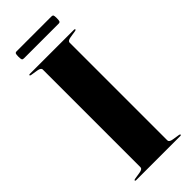

<svg xmlns="http://www.w3.org/2000/svg" viewBox="-264 -856 894 894"><g transform="rotate(-45 183.5 -409.0)"><path d="M272 -28Q272 -17 293 -13.5L327.5 -8Q334.5 -7 334.5 -3.5Q334.5 0 329 0H38Q32.5 0 32.5 -3.5Q32.5 -7 39.5 -8L74 -13.5Q95 -17 95 -28V-672Q95 -683 74 -686.5L39.5 -692Q32.5 -693 32.5 -696.5Q32.5 -700 38 -700H329Q334.5 -700 334.5 -696.5Q334.5 -693 327.5 -692L293 -686.5Q272 -683 272 -672ZM57 -794Q57 -808.5 59.2 -813.2Q61.5 -818 69.5 -818H298Q306 -818 308.2 -814Q310.5 -810 310.5 -794.5Q310.5 -780 308.2 -775.2Q306 -770.5 298 -770.5H69.5Q61.5 -770.5 59.2 -775.2Q57 -780 57 -794Z"/></g></svg>

Font: Fraunces 144pt
Style: Bold
Weight: 700
Version: Version 1.000;[b76b70a41]